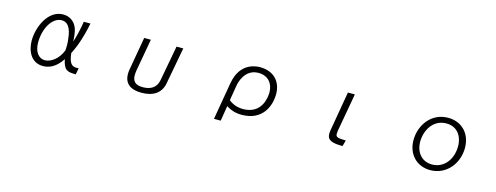

<svg xmlns="http://www.w3.org/2000/svg" viewBox="-21 -1177 5041 1950"><g transform="rotate(15 2500.0 -202.0)"><path d="M764 -28C756 -27 749 -27 742 -27C688 -27 663 -57 651 -158C682 -217 727 -323 762 -498H692C681 -424 658 -327 640 -275C639 -325 632 -378 620 -412C594 -482 535 -516 473 -516C313 -516 230 -319 230 -178C230 -70 281 44 406 44C473 44 542 13 604 -81C626 29 663 39 751 39ZM587 -170C549 -70 471 -18 409 -18C346 -18 298 -77 298 -174C298 -333 379 -455 473 -455C564 -455 579 -342 585 -283C588 -262 589 -242 589 -221C589 -205 588 -189 587 -170Z M1598 -126C1583 -48 1528 -11 1441 -11C1357 -11 1332 -51 1332 -108C1332 -125 1334 -143 1337 -162L1397 -498H1327L1266 -149C1263 -132 1262 -117 1262 -102C1262 -6 1324 47 1441 47C1569 47 1646 -7 1666 -111L1738 -498H1667Z M2295 112 2321 -48C2388 -3 2451 0 2483 0C2708 0 2769 -174 2769 -293C2769 -419 2692 -516 2541 -516C2507 -516 2332 -511 2292 -283L2224 112ZM2358 -276C2361 -295 2393 -456 2541 -456C2642 -456 2699 -386 2699 -293C2699 -237 2678 -60 2481 -60C2450 -60 2382 -68 2331 -113Z M3574 -22C3484 -22 3468 -33 3468 -62V-68C3468 -75 3469 -84 3470 -94L3542 -498H3469L3397 -80C3396 -69 3394 -57 3394 -48V-46C3394 23 3446 41 3557 41Z M4478 47C4648 47 4763 -96 4763 -262C4763 -412 4664 -514 4520 -514C4345 -514 4237 -364 4237 -204C4237 -59 4334 47 4478 47ZM4482 -13C4372 -13 4307 -97 4307 -207C4307 -323 4376 -454 4518 -454C4627 -454 4691 -372 4691 -259C4691 -122 4607 -13 4482 -13Z"/></g></svg>

Font: LINE Seed JP App_OTF Regular
Style: Regular
Weight: 400
Designer: LY Corporation & Fontrix & Fontworks
Version: Version 1.002